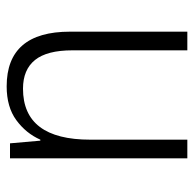

<svg xmlns="http://www.w3.org/2000/svg" viewBox="-23 -549 582 576"><g transform="rotate(90 268.0 -261.0)"><path d="M455 -532V0H410L402 -91H399Q380 -48 340.5 -19Q301 10 239 10Q75 10 75 -180V-532H131V-187Q131 -111 160 -75Q189 -39 246 -39Q399 -39 399 -241V-532Z"/></g></svg>

Font: Noto Sans Arabic SemCond Light
Style: Regular
Weight: 300
Width: 4
Designer: Monotype Design Team, Nadine Chahine, Nizar Qandah and Khaled Hosny
Foundry: Monotype Imaging Inc.
Version: Version 2.012; ttfautohint (v1.8.4.7-5d5b)